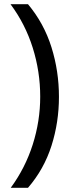

<svg xmlns="http://www.w3.org/2000/svg" viewBox="-20 -734 340 912"><path d="M260 -274Q260 -153 224.5 -41.5Q189 70 113 158H31Q100 64 135.5 -47.5Q171 -159 171 -275Q171 -394 135.5 -507Q100 -620 30 -714H113Q189 -623 224.5 -509.5Q260 -396 260 -274Z"/></svg>

Font: Noto Sans Coptic
Style: Regular
Weight: 400
Designer: Monotype Design Team, Denis Moyogo Jacquerye
Foundry: Monotype Imaging Inc.
Version: Version 2.002; ttfautohint (v1.8.4.7-5d5b)